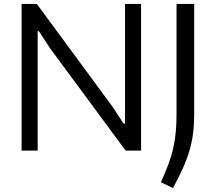

<svg xmlns="http://www.w3.org/2000/svg" viewBox="-20 -760 1087 969"><path d="M792 160Q814 111 829.5 70Q845 29 854 -11Q863 -51 867 -93Q871 -135 871 -186V-740H960V-181Q960 -131 954.5 -87.5Q949 -44 936.5 -1Q924 42 903.5 88Q883 134 853 189ZM89 -740H166L546 -224L604 -136H611V-740H692V0H614L233 -516L176 -603L170 -602V0H89Z"/></svg>

Font: Encode Sans
Style: Regular
Weight: 400
Designer: Pablo Impallari, Andres Torresi
Foundry: Pablo Impallari, Andres Torresi
Version: Version 1.000; ttfautohint (v1.00) -l 8 -r 50 -G 200 -x 14 -